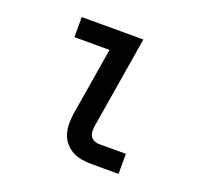

<svg xmlns="http://www.w3.org/2000/svg" viewBox="-98 -642 796 755"><g transform="rotate(20 300.0 -265.0)"><path d="M357 0Q335 0 314 -3.5Q293 -7 275.5 -16.5Q258 -26 244.5 -42Q231 -58 225 -77.5Q219 -97 219 -118.5Q219 -140 222 -162L269 -446H122V-530H380L317 -148Q315 -136 315 -124.5Q315 -113 320 -103.5Q325 -94 335.5 -89Q346 -84 357 -84H469V0Z"/></g></svg>

Font: Iosevka Slab Medium Extended
Style: Italic
Weight: 500
Width: 7
Italic angle: -9°
Monospace: yes
Designer: Belleve Invis
Foundry: Belleve Invis
Version: Version 11.1.0; ttfautohint (v1.8.3)